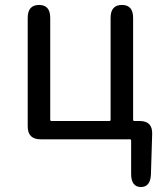

<svg xmlns="http://www.w3.org/2000/svg" viewBox="-20 -563 659 776"><path d="M549 193Q510 192 510 140V5Q510 0 505 0H144Q92 0 92 -52V-491Q92 -543 138 -543Q183 -543 183 -491V-79Q183 -74 188 -74H422Q427 -74 427 -79V-491Q427 -543 473 -543Q518 -543 518 -491V-79Q518 -74 523 -74H544Q597 -74 595 -21L590 142Q588 193 549 193Z"/></svg>

Font: Resource Han Rounded HK
Style: Regular
Weight: 400
Designer: Cyano Hao (round all glyphs); Ryoko NISHIZUKA  (kana, bopomofo & ideographs); Paul D. Hunt (Latin, Greek & Cyrillic); Sa
Foundry: Cyano Hao
Version: 0.990